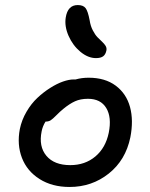

<svg xmlns="http://www.w3.org/2000/svg" viewBox="-20 -764 592 756"><path d="M357.9 -535.2Q326.7 -535.2 296.6 -560.1Q266.6 -585 250 -622.8Q233.4 -660.6 238.8 -694.8Q246.6 -744.1 286.1 -744.1Q307.6 -744.1 316.9 -732.2Q326.2 -720.2 333 -684.1Q336.4 -661.6 345.5 -644.3Q354.5 -627 364 -617.2Q373.5 -607.4 382.3 -599.4Q391.1 -591.3 396 -583Q400.9 -574.7 398.9 -564.9Q395.5 -548.8 385.7 -542Q376 -535.2 357.9 -535.2ZM253.9 -27.8Q185.1 -27.8 135.7 -59.1Q86.4 -90.3 66.4 -142.3Q46.4 -194.3 58.1 -255.9Q65.4 -291.5 84.2 -323.7Q103 -356 127 -378.4Q150.9 -400.9 177.5 -417.7Q204.1 -434.6 228 -442.9Q252 -451.2 270 -451.2H277.8Q301.8 -458 329.1 -458Q393.6 -458 435.5 -426.8Q477.5 -395.5 491.9 -342.8Q506.3 -290 493.2 -223.1Q474.6 -133.3 408.2 -80.6Q341.8 -27.8 253.9 -27.8ZM144 -247.1Q131.8 -187.5 162.6 -150.6Q193.4 -113.8 256.8 -113.8Q314.9 -113.8 355.5 -147.9Q396 -182.1 408.2 -241.2Q420.4 -302.2 398.4 -338.6Q376.5 -375 326.2 -375Q296.9 -375 275.4 -365.2Q253.9 -355.5 229 -335Q216.3 -324.7 201.9 -310.1Q187.5 -295.4 179.4 -290.3Q171.4 -285.2 159.2 -285.2Q147.9 -267.1 144 -247.1Z"/></svg>

Font: Shantell Sans Irregular
Style: Italic
Weight: 400
Italic angle: -11.31°
Designer: Stephen Nixon, Anya Danilova, Shantell Martin
Foundry: Arrow Type
Version: Version 1.006;[9816181b4]